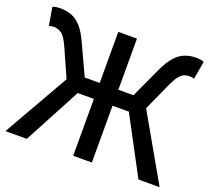

<svg xmlns="http://www.w3.org/2000/svg" viewBox="-126 -912 1179 1073"><g transform="rotate(20 463.5 -375.0)"><path d="M5 0 227 -389 153 -555Q128 -611 106.5 -625.5Q85 -640 61 -640Q57 -640 48.5 -639Q40 -638 32 -635L14 -742Q23 -747 35.5 -748.5Q48 -750 60 -750Q96 -750 126.5 -738.5Q157 -727 183.5 -698Q210 -669 235 -614L319 -433H408V-737H519V-433H609L692 -614Q718 -669 744.5 -698Q771 -727 801.5 -738.5Q832 -750 868 -750Q880 -750 892.5 -748.5Q905 -747 914 -742L895 -635Q888 -638 880 -639Q872 -640 867 -640Q850 -640 835.5 -634Q821 -628 806.5 -610Q792 -592 775 -555L700 -389L922 0H796L616 -338H519V0H408V-338H312L132 0Z"/></g></svg>

Font: Source Han Sans TC Medium
Style: Regular
Weight: 500
Designer: Ryoko NISHIZUKA Ë•øÂ°öÊ∂ºÂ≠ê (kana, bopomofo & ideographs); Paul D. Hunt (Latin, Greek & Cyrillic); Sandoll Communicatio
Foundry: Adobe
Version: Version 2.004;hotconv 1.0.118;makeotfexe 2.5.65603